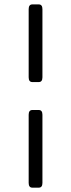

<svg xmlns="http://www.w3.org/2000/svg" viewBox="-20 -701 328 886"><path d="M129.4 165Q112.3 165 112.3 143.1V-171.4Q112.3 -193.4 129.4 -193.4H158.7Q175.8 -193.4 175.8 -171.4V143.1Q175.8 165 158.7 165ZM129.4 -322.3Q112.3 -322.3 112.3 -344.2V-658.7Q112.3 -680.7 129.4 -680.7H158.7Q175.8 -680.7 175.8 -658.7V-344.2Q175.8 -322.3 158.7 -322.3Z"/></svg>

Font: Istok Web
Style: Regular
Weight: 400
Designer: Andrey V. Panov
Foundry: Andrey V. Panov
Version: Version 1.0.2g